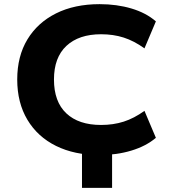

<svg xmlns="http://www.w3.org/2000/svg" viewBox="-20 -736 817 925"><path d="M375 169V-80H520V169ZM459 11Q339 11 250 -33Q161 -77 112 -159Q63 -241 63 -353Q63 -465 112 -546Q161 -627 250 -671.5Q339 -716 460 -716Q543 -716 613.5 -695Q684 -674 731 -633L676 -503Q626 -539 576 -555Q526 -571 467 -571Q360 -571 300 -515Q240 -459 240 -353Q240 -246 299.5 -190Q359 -134 467 -134Q526 -134 576 -150Q626 -166 676 -202L731 -72Q684 -32 613 -10.5Q542 11 459 11Z"/></svg>

Font: Nunito Sans 10pt SemiExpanded ExtraBold
Style: Regular
Weight: 800
Width: 6
Designer: Vernon Adams
Foundry: Vernon Adams
Version: Version 3.101;gftools[0.9.27]